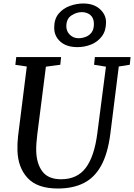

<svg xmlns="http://www.w3.org/2000/svg" viewBox="-20 -1070 768 1100"><path d="M660.5 -689 612.5 -306Q598 -191 559.8 -121.5Q521.5 -52 459.5 -21Q397.5 10 311.5 10Q194 10 138.2 -50.2Q82.5 -110.5 80 -208.5Q79.5 -227 80.2 -247.8Q81 -268.5 83.5 -290L133.5 -689L68 -698.5L73 -743H330L325.5 -699L243 -688L193.5 -299Q190 -271.5 188.5 -248Q187 -224.5 187.5 -204.5Q189.5 -131.5 223.2 -87.2Q257 -43 330 -43Q422 -43 471.2 -108.2Q520.5 -173.5 537.5 -306L587 -688L519 -699L523.5 -743H728L723.5 -699ZM424 -800Q361 -800 325.8 -831.5Q290.5 -863 290.5 -911Q290.5 -961.5 316.2 -992Q342 -1022.5 380.5 -1036.2Q419 -1050 457 -1050Q516.5 -1050 552 -1018.2Q587.5 -986.5 587.5 -942.5Q587.5 -893.5 563.5 -861.8Q539.5 -830 502.2 -815Q465 -800 424 -800ZM430 -851Q450.5 -851 471 -858.8Q491.5 -866.5 504.8 -884.2Q518 -902 518 -932.5Q518 -966.5 498.2 -983.5Q478.5 -1000.5 449 -1000.5Q417.5 -1000.5 388.8 -981.2Q360 -962 360 -919Q360 -891 380.2 -871Q400.5 -851 430 -851Z"/></svg>

Font: Merriweather
Style: Italic
Weight: 400
Italic angle: -7.8°
Designer: Eben Sorkin
Foundry: Eben Sorkin
Version: Version 2.100